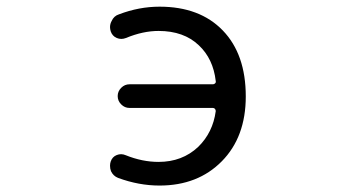

<svg xmlns="http://www.w3.org/2000/svg" viewBox="-20 -578 1040 587"><path d="M376 -248Q361.3 -248 350.6 -258.8Q339.8 -269.5 339.8 -284.2Q339.8 -298.8 350.6 -309.6Q361.3 -320.3 376 -320.3H630.9Q634.8 -320.3 637.7 -323.2Q640.6 -326.2 639.6 -330.1Q631.8 -398.4 587.9 -439.5Q542 -483.4 464.8 -483.4Q417 -483.4 365.2 -461.9Q350.6 -456.1 336.9 -461.9Q323.2 -467.8 318.4 -482.4Q316.4 -489.3 316.4 -495.1Q316.4 -504.9 321.3 -513.7Q328.1 -529.3 343.8 -534.2Q405.3 -557.6 467.8 -557.6Q590.8 -557.6 661.1 -484.9Q731.4 -412.1 731.4 -283.2Q731.4 -159.2 658.2 -85Q585 -10.7 467.8 -10.7Q404.3 -10.7 340.8 -34.2Q326.2 -40 319.3 -54.7Q316.4 -62.5 316.4 -71.3Q316.4 -78.1 318.4 -84Q323.2 -98.6 336.9 -104Q350.6 -109.4 364.3 -103.5Q415 -83 464.8 -83Q537.1 -83 585.9 -128.9Q630.9 -172.9 639.6 -238.3Q639.6 -242.2 637.2 -245.1Q634.8 -248 630.9 -248Z"/></svg>

Font: Rounded-X Mgen+ 1mn regular
Style: Regular
Weight: 400
Designer: [Source Han Sans]
Ryoko NISHIZUKA  (kana & ideographs); Paul D. Hunt (Latin, Greek & Cyrillic); Wenlong ZHANG  (bopomofo
Version: Version 1.059.20150602